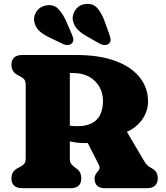

<svg xmlns="http://www.w3.org/2000/svg" viewBox="-20 -989 872 1009"><path d="M758 -456Q758 -405 728 -362Q698 -319 647 -296L735.5 -146Q745.5 -129.5 753.5 -121.2Q761.5 -113 779 -104Q809 -88 809 -51Q809 -27.5 795 -13.8Q781 0 751.5 0H532Q477 0 477 -51Q477 -62 481.5 -70.8Q486 -79.5 494 -88.5L498 -93Q502 -97.5 503.2 -105.2Q504.5 -113 499.5 -122.5L441 -237.5Q432.5 -237 423.5 -237Q403 -237 383.8 -239.5Q364.5 -242 347 -246V-157Q347 -135.5 354.5 -127Q362 -118.5 373 -110L383 -102.5Q397 -92 402 -79.8Q407 -67.5 407 -51Q407 0 349.5 0H97.5Q68 0 54 -13.8Q40 -27.5 40 -51Q40 -88 73 -105.5L89 -114Q100.5 -120 107.8 -128.8Q115 -137.5 115 -157V-543Q115 -562.5 107.8 -571.2Q100.5 -580 89 -586L73 -594.5Q40 -612 40 -649Q40 -672.5 54 -686.2Q68 -700 97.5 -700H379.5Q503.5 -700 587.8 -668.2Q672 -636.5 715 -581.5Q758 -526.5 758 -456ZM347 -605V-328.5Q357 -327 367.2 -326.5Q377.5 -326 389 -326Q453 -326 487 -359.2Q521 -392.5 521 -458Q521 -522 478.2 -563.5Q435.5 -605 366 -605ZM529 -879.5 555 -807.5Q560.5 -793 561.2 -781.2Q562 -769.5 552.5 -760Q543.5 -752 529.5 -752.5Q515.5 -753 503.5 -760L435.5 -798.5Q399 -819.5 382.5 -839.8Q366 -860 362 -887.5Q360 -915.5 378.5 -940Q397 -964.5 430.5 -968Q469 -972 491.2 -946.5Q513.5 -921 529 -879.5ZM327 -879.5 357.5 -809Q363.5 -795.5 365.2 -783.8Q367 -772 358 -762Q350 -753 336.2 -752.5Q322.5 -752 309.5 -758.5L239 -792.5Q201 -811 183.2 -829.5Q165.5 -848 160 -875.5Q155 -903.5 172 -929Q189 -954.5 222 -960.5Q260.5 -967.5 284.5 -943.8Q308.5 -920 327 -879.5Z"/></svg>

Font: Fraunces 9pt S100 Black
Style: Regular
Weight: 900
Version: Version 1.000; ttfautohint (v1.8.3)